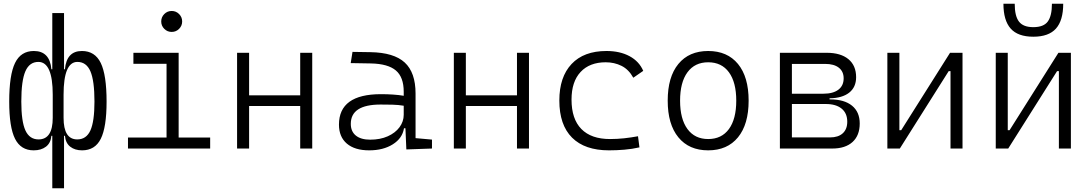

<svg xmlns="http://www.w3.org/2000/svg" viewBox="-20 -803 5899 1038"><path d="M423.8 9.8Q384.8 9.8 359.6 -10Q334.5 -29.8 331.1 -68.8H326.2V214.8H262.7V-68.8H257.8Q254.4 -29.8 228.5 -10Q202.6 9.8 162.1 9.8Q92.8 9.8 61.3 -52.7Q29.8 -115.2 29.8 -253.9Q29.8 -397.9 61.3 -462.6Q92.8 -527.3 163.1 -527.3Q249 -527.3 257.8 -428.7H262.7V-732.4H326.2V-428.7H331.1Q339.8 -527.3 422.9 -527.3Q493.2 -527.3 524.7 -462.6Q556.2 -397.9 556.2 -253.9Q556.2 -115.2 524.9 -52.7Q493.7 9.8 423.8 9.8ZM265.1 -291Q265.1 -468.3 187.5 -468.3Q139.2 -468.3 117.2 -417.5Q95.2 -366.7 95.2 -253.9Q95.2 -146.5 117.4 -97.9Q139.6 -49.3 188.5 -49.3Q265.1 -49.3 265.1 -166ZM323.7 -166Q323.7 -49.3 397.5 -49.3Q446.8 -49.3 468.8 -97.9Q490.7 -146.5 490.7 -253.9Q490.7 -366.7 468.8 -417.5Q446.8 -468.3 398.4 -468.3Q323.7 -468.3 323.7 -291Z M671.9 0V-59.6H880.4V-458H701.2V-517.6H945.8V-59.6H1116.2V0ZM908.2 -630.4Q884.8 -630.4 868.2 -647Q851.6 -663.6 851.6 -687Q851.6 -710.4 868.2 -727.1Q884.8 -743.7 908.2 -743.7Q931.6 -743.7 948.2 -727.1Q964.8 -710.4 964.8 -687Q964.8 -663.6 948.2 -647Q931.6 -630.4 908.2 -630.4Z M1603 0V-230H1326.7V0H1261.7V-517.6H1326.7V-287.6H1603V-517.6H1668V0Z M2176.8 4.9 2171.9 -109.4H2164.1Q2155.3 -55.2 2103.5 -22.7Q2051.8 9.8 1976.1 9.8Q1897.9 9.8 1855.2 -26.6Q1812.5 -63 1812.5 -129.4Q1812.5 -293.9 2039.6 -293.9Q2074.2 -293.9 2105.7 -291.7Q2137.2 -289.6 2162.6 -285.2V-307.1Q2162.6 -386.2 2120.1 -422.1Q2077.6 -458 1985.8 -460L1876 -461.9L1885.7 -522.5L1982.4 -521Q2109.4 -519 2168 -465.1Q2226.6 -411.1 2226.6 -297.4V-56.2L2315.4 -48.3V0ZM2162.6 -231.4Q2133.8 -236.3 2100.8 -237.1Q2067.9 -237.8 2037.6 -237.8Q1876.5 -237.8 1876.5 -133.3Q1876.5 -92.3 1903.8 -70.1Q1931.2 -47.9 1981.4 -47.9Q2035.6 -47.9 2076.4 -66.2Q2117.2 -84.5 2139.9 -115.2Q2162.6 -146 2162.6 -182.6Z M2774.9 0V-230H2498.5V0H2433.6V-517.6H2498.5V-287.6H2774.9V-517.6H2839.8V0Z M3272.5 9.8Q3141.6 9.8 3072.8 -58.8Q3003.9 -127.4 3003.9 -259.8Q3003.9 -386.7 3070.1 -457Q3136.2 -527.3 3258.8 -527.3Q3331.5 -527.3 3383.5 -499.3Q3435.5 -471.2 3457.5 -419.9L3403.8 -382.8Q3378.9 -427.7 3340.1 -447Q3301.3 -466.3 3254.9 -466.3Q3167.5 -466.3 3118.7 -413.8Q3069.8 -361.3 3069.8 -264.6Q3069.8 -159.7 3123 -105.5Q3176.3 -51.3 3277.8 -51.3Q3316.4 -51.3 3354.5 -55.4Q3392.6 -59.6 3429.2 -66.4L3437 -6.3Q3397 2.9 3355 6.3Q3313 9.8 3272.5 9.8Z M3808.6 9.8Q3705.1 9.8 3647.5 -60.5Q3589.8 -130.9 3589.8 -258.8Q3589.8 -387.2 3647.5 -457.3Q3705.1 -527.3 3808.6 -527.3Q3912.1 -527.3 3969.7 -457.3Q4027.3 -387.2 4027.3 -258.8Q4027.3 -130.9 3969.7 -60.5Q3912.1 9.8 3808.6 9.8ZM3808.6 -51.3Q3881.3 -51.3 3920.9 -105.5Q3960.4 -159.7 3960.4 -258.8Q3960.4 -357.9 3920.9 -412.1Q3881.3 -466.3 3808.6 -466.3Q3736.3 -466.3 3696.5 -412.1Q3656.7 -357.9 3656.7 -258.8Q3656.7 -159.7 3696.5 -105.5Q3736.3 -51.3 3808.6 -51.3Z M4196.3 0V-517.6H4449.2Q4524.9 -517.6 4566.7 -483.2Q4608.4 -448.7 4608.4 -385.7Q4608.4 -331.5 4570.8 -302Q4533.2 -272.5 4464.8 -271.5V-265.6H4468.8Q4544.4 -265.6 4586.2 -231.7Q4627.9 -197.8 4627.9 -135.3Q4627.9 -70.8 4589.1 -35.4Q4550.3 0 4479.5 0ZM4261.2 -60.1H4467.3Q4511.7 -60.1 4536.1 -82.3Q4560.5 -104.5 4560.5 -145Q4560.5 -190.9 4530 -215.8Q4499.5 -240.7 4444.3 -240.7H4261.2ZM4261.2 -296.4H4431.6Q4483.9 -296.4 4512.5 -318.1Q4541 -339.8 4541 -379.4Q4541 -416.5 4514.9 -437Q4488.8 -457.5 4440.9 -457.5H4261.2Z M4777.3 0V-517.6H4842.3V-99.1H4852.1L5116.2 -517.6H5183.6V0H5118.7V-418.5H5108.9L4844.7 0Z M5363.3 0V-517.6H5428.2V-99.1H5438L5702.1 -517.6H5769.5V0H5704.6V-418.5H5694.8L5430.7 0ZM5566.4 -604.5Q5482.9 -604.5 5443.8 -648.7Q5404.8 -692.9 5404.8 -782.7H5465.8Q5465.8 -716.3 5488.8 -686.3Q5511.7 -656.2 5566.4 -656.2Q5622.6 -656.2 5644.8 -687Q5667 -717.8 5667 -782.7H5728Q5728 -692.4 5688.7 -648.4Q5649.4 -604.5 5566.4 -604.5Z"/></svg>

Font: CaskaydiaCove NFP Light
Style: Regular
Weight: 300
Designer: Aaron Bell
Foundry: Saja Typeworks
Version: Version 2111.001; VTT 6.35;Nerd Fonts 3.1.1